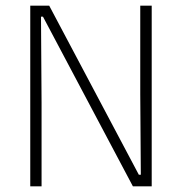

<svg xmlns="http://www.w3.org/2000/svg" viewBox="-20 -659 643 679"><path d="M154 -639 471 -41H478L476 -326.5V-639H516.5V0H450L132 -600H125L127 -296V0H87V-639Z"/></svg>

Font: Anek Odia Medium ExtraLight
Style: Regular
Weight: 250
Version: Version 1.003